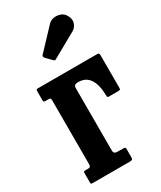

<svg xmlns="http://www.w3.org/2000/svg" viewBox="-195 -843 767 912"><g transform="rotate(-30 188.0 -386.5)"><path d="M46.5 -450H33Q25.5 -450 23.2 -451.8Q21 -453.5 21 -461V-510.5Q21 -520 28.5 -520H355Q362.5 -520 364.8 -517Q367 -514 367 -505.5V-327.5Q367 -320.5 363.5 -319Q360 -317.5 353 -317.5H304.5Q297 -317.5 295.8 -320Q294.5 -322.5 294.5 -329.5Q292 -450 210.5 -450H207.5Q187 -450 187 -431.5V-90Q187 -78 192.5 -74Q198 -70 211 -70H237.5Q244.5 -70 248 -68.5Q251.5 -67 251.5 -60V-15Q251.5 -5.5 247.8 -2.8Q244 0 235 0H33.5Q26 0 23.5 -1.2Q21 -2.5 21 -10V-61Q21 -67.5 24.2 -68.8Q27.5 -70 34.5 -70H47.5Q61 -70 61 -85V-435Q61 -445 58.5 -447.5Q56 -450 46.5 -450ZM159.5 -600.5 130.5 -630.5Q122.5 -639.5 130.5 -647.5L234.5 -757.5Q245 -769 262.2 -772.2Q279.5 -775.5 296.5 -770.2Q313.5 -765 323 -751Q339.5 -726.5 333.2 -704.5Q327 -682.5 308 -672L177.5 -599Q171.5 -595 168 -595Q164.5 -595 159.5 -600.5Z"/></g></svg>

Font: Besley* Condensed Semi
Style: Regular
Weight: 600
Width: 3
Designer: Owen Earl
Foundry: indestructible type*
Version: Version 3.000; ttfautohint (v1.8.3)